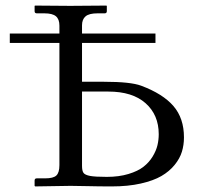

<svg xmlns="http://www.w3.org/2000/svg" viewBox="-20 -666 725 688"><path d="M273.9 -337.9V-71.8Q273.9 -53.7 279.3 -46.4Q284.7 -39.1 302.7 -35.6Q320.8 -32.2 362.8 -32.2Q406.2 -32.2 440.2 -42.5Q474.1 -52.7 494.1 -68.4Q514.2 -84 526.9 -105Q539.6 -126 544.2 -145.5Q548.8 -165 548.8 -185.1Q548.8 -254.4 501.7 -296.1Q454.6 -337.9 368.2 -337.9ZM192.9 -512.2H15.1V-545.9H192.9V-574.2Q192.9 -597.2 180.4 -607.7Q168 -618.2 139.2 -618.2H111.8Q104 -618.2 104 -626V-645L106 -646Q192.9 -645 231.9 -645L360.8 -646L362.8 -645V-626Q362.8 -618.2 355 -618.2H329.1Q299.3 -618.2 286.6 -607.4Q273.9 -596.7 273.9 -575.2V-545.9H537.1V-512.2H273.9V-373H353Q448.2 -373 485.8 -358.9Q564 -329.6 601.6 -285.9Q639.2 -242.2 639.2 -173.8Q639.2 -146.5 631.8 -122.3Q624.5 -98.1 605.7 -75Q586.9 -51.8 558.3 -35.2Q529.8 -18.6 484.4 -8.3Q439 2 380.9 2Q332.5 2 295.4 1Q258.3 0 232.9 0L106 2L104 0V-19Q104 -26.9 111.8 -26.9H142.1Q170.9 -26.9 181.9 -37.1Q192.9 -47.4 192.9 -74.2Z"/></svg>

Font: Linux Libertine G
Style: Regular
Weight: 400
Designer: Philipp H. Poll
Foundry: Philipp H. Poll
Version: Version 4.7.5